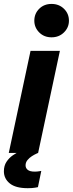

<svg xmlns="http://www.w3.org/2000/svg" viewBox="-37 -794 378 997"><path d="M161 0H8.6L121.6 -530H274ZM230.8 -600.2Q191.8 -600.2 166.5 -625.7Q141.2 -651.2 141.2 -686.4Q141.2 -723.2 166.5 -748.4Q191.8 -773.6 230.8 -773.6Q269.4 -773.6 295.2 -748.4Q321 -723.2 321 -686.4Q321 -651.2 295.2 -625.7Q269.4 -600.2 230.8 -600.2ZM107 183.2Q44.2 183.2 13.7 158.4Q-16.8 133.6 -16.8 95.4Q-16.8 66.8 -3.4 46.4Q10 26 29.8 12.3Q49.6 -1.4 69.6 -9.7Q89.6 -18 103 -21.5Q116.4 -25 116.4 -25L161 0Q161 0 151.1 4.5Q141.2 9 128.4 17.1Q115.6 25.2 105.7 37.2Q95.8 49.2 95.8 64.8Q95.8 79 107.1 88.1Q118.4 97.2 143.4 97.2Q155.6 97.2 166.5 95.3Q177.4 93.4 177.4 93.4L160 177.8Q160 177.8 145.5 180.5Q131 183.2 107 183.2Z"/></svg>

Font: Be Vietnam Pro Variable Thin
Style: Italic
Weight: 100
Italic angle: -12°
Designer: Lam Bao, Tony Le, Vietanh Nguyen
Foundry: Yellow Type Foundry
Version: Version 1.002